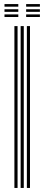

<svg xmlns="http://www.w3.org/2000/svg" viewBox="-20 -929 220 949"><path d="M112.8 0V-800H128.2V0ZM51.2 0V-800H66.8V0ZM82 0V-800H97.5V0ZM109.2 -896V-908.8H177.2V-896ZM2.2 -896V-908.8H70.5V-896ZM2.2 -870.5V-883.2H70.5V-870.5ZM109.2 -870.5V-883.2H177.2V-870.5ZM2.2 -845V-857.8H70.5V-845ZM109.2 -845V-857.8H177.2V-845Z"/></svg>

Font: Big Shoulders Inline Display Medium
Style: Regular
Weight: 500
Designer: Patric King
Foundry: XO Type Co
Version: Version 1.000